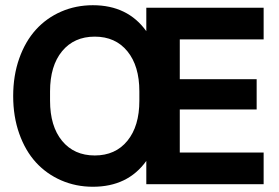

<svg xmlns="http://www.w3.org/2000/svg" viewBox="-20 -710 1076 740"><path d="M337.9 9.8Q272.5 9.8 215.8 -14.9Q159.2 -39.6 118.4 -84.2Q77.6 -128.9 54.2 -194.8Q30.8 -260.7 30.8 -339.8Q30.8 -418.9 54.2 -484.9Q77.6 -550.8 118.4 -595.7Q159.2 -640.6 215.8 -665.3Q272.5 -689.9 337.9 -689.9Q472.2 -689.9 543.9 -589.8V-680.2H996.1V-558.1H672.9V-404.8H969.2V-288.1H672.9V-122.1H996.1V0H543.9V-89.8Q472.7 9.8 337.9 9.8ZM172.9 -321.8Q172.9 -223.6 219.2 -167.2Q265.6 -110.8 345.2 -110.8Q424.8 -110.8 470.9 -167.2Q517.1 -223.6 517.1 -321.8V-357.9Q517.1 -456.1 470.9 -512.5Q424.8 -568.8 345.2 -568.8Q265.6 -568.8 219.2 -512.5Q172.9 -456.1 172.9 -357.9Z"/></svg>

Font: TASA Orbiter Deck
Style: Bold
Weight: 700
Designer: Weizhong Zhang
Version: Version 1.000;Glyphs 3.1.2 (3151)